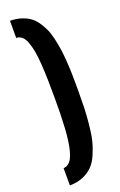

<svg xmlns="http://www.w3.org/2000/svg" viewBox="-188 -866 686 1101"><g transform="rotate(-20 155.0 -316.0)"><path d="M33.7 186V80.6Q49.8 80.6 62.7 70.8Q75.7 61 85 43.9Q94.2 26.9 101.1 -0.2Q107.9 -27.3 112.3 -58.6Q116.7 -89.8 119.1 -132.1Q121.6 -174.3 122.6 -217Q123.5 -259.8 123.5 -314Q123.5 -379.4 122.3 -426.3Q121.1 -473.1 117.9 -522Q114.7 -570.8 108.6 -603.3Q102.5 -635.7 92.8 -662.1Q83 -688.5 68.1 -701.2Q53.2 -713.9 33.7 -713.9V-818.4Q68.8 -818.4 98.1 -809.6Q127.4 -800.8 149.7 -785.9Q171.9 -771 189.2 -746.6Q206.5 -722.2 218.5 -696.3Q230.5 -670.4 239 -633.5Q247.6 -596.7 252.4 -563.2Q257.3 -529.8 260.3 -484.4Q263.2 -439 263.9 -401.6Q264.6 -364.3 264.6 -314Q264.6 -251.5 263.2 -206.1Q261.7 -160.6 256.3 -105Q251 -49.3 241.5 -10.3Q231.9 28.8 214.8 68.4Q197.8 107.9 173.8 132.1Q149.9 156.2 114.3 171.1Q78.6 186 33.7 186Z"/></g></svg>

Font: Oswald
Style: DemiBold
Weight: 600
Designer: Vernon Adams
Foundry: Vernon Adams
Version: 3.0; ttfautohint (v0.95) -l 8 -r 50 -G 200 -x 0 -w "G" -W -c